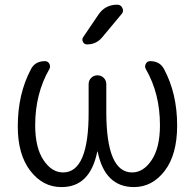

<svg xmlns="http://www.w3.org/2000/svg" viewBox="-20 -799 819 807"><path d="M393.6 -737.3Q421.9 -779.3 472.7 -779.3Q488.3 -779.3 494.6 -765.1Q501 -751 491.2 -740.2L408.2 -640.6Q383.8 -612.3 345.7 -612.3Q334 -612.3 328.6 -623Q323.2 -633.8 330.1 -643.6ZM543 -12.7Q420.9 -12.7 390.6 -161.1Q390.6 -162.1 389.6 -162.1Q388.7 -162.1 388.7 -161.1Q358.4 -12.7 239.3 -12.7Q238.3 -12.7 237.3 -12.7Q160.2 -12.7 107.4 -81.1Q54.7 -149.4 54.7 -267.6Q54.7 -404.3 110.4 -508.8Q127.9 -542 168.9 -542Q181.6 -542 187.5 -530.8Q193.4 -519.5 187.5 -508.8Q127.9 -405.3 127.9 -272.5Q127.9 -178.7 162.6 -126.5Q197.3 -74.2 245.1 -74.2Q353.5 -74.2 352.5 -329.1V-445.3Q352.5 -460.9 363.3 -471.7Q374 -482.4 389.6 -482.4Q405.3 -482.4 416 -471.7Q426.8 -460.9 426.8 -445.3V-329.1Q426.8 -74.2 535.2 -74.2Q583 -74.2 617.7 -126.5Q652.3 -178.7 652.3 -272.5Q652.3 -406.2 592.8 -508.8Q586.9 -519.5 592.8 -530.8Q598.6 -542 611.3 -542Q652.3 -542 669.9 -507.8Q724.6 -405.3 724.6 -271.5Q724.6 -149.4 672.4 -81.1Q620.1 -12.7 543 -12.7Z"/></svg>

Font: Gen Jyuu Gothic Normal
Style: Regular
Weight: 300
Designer: [Source Han Sans]
Ryoko NISHIZUKA  (kana & ideographs); Paul D. Hunt (Latin, Greek & Cyrillic); Wenlong ZHANG  (bopomofo
Version: Version 1.002.20150607